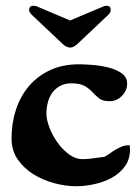

<svg xmlns="http://www.w3.org/2000/svg" viewBox="-20 -638 486 666"><path d="M254 -415Q270 -415 298 -413Q326 -411 353.5 -404.5Q381 -398 401 -384.5Q421 -371 421 -348Q421 -324 403 -305.5Q385 -287 361 -287Q336 -287 324 -296.5Q312 -306 301 -318Q290 -330 274 -339.5Q258 -349 227 -349Q205 -349 188.5 -340Q172 -331 161.5 -316.5Q151 -302 146 -283Q141 -264 141 -244Q141 -223 151.5 -195.5Q162 -168 179.5 -143.5Q197 -119 219.5 -102.5Q242 -86 266 -86Q286 -86 304.5 -89Q323 -92 342 -94Q352 -99 361.5 -106Q371 -113 381 -119Q391 -125 402 -129.5Q413 -134 425 -134H430L431 -121Q431 -85 413 -60.5Q395 -36 367 -21Q339 -6 306.5 1Q274 8 244 8Q208 8 168.5 -2.5Q129 -13 96 -33.5Q63 -54 41.5 -85Q20 -116 20 -158Q20 -211 35.5 -258Q51 -305 81 -340Q111 -375 154.5 -395Q198 -415 254 -415ZM105 -617 223 -567 342 -617Q350 -618 350 -618Q364 -618 364 -603Q364 -594 354 -585L247 -484Q234 -473 224 -473Q211 -473 199 -484L92 -585Q81 -595 81 -603Q81 -618 96 -618Q96 -618 105 -617Z"/></svg>

Font: CAT Altenglisch
Style: Regular
Weight: 400
Designer: Peter Wiegel
Foundry: Peter Wiegel, CAT Fonts
Version: Version 1.000